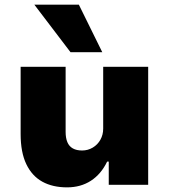

<svg xmlns="http://www.w3.org/2000/svg" viewBox="-20 -797 729 828"><path d="M269 11Q207 11 162.5 -13.5Q118 -38 93.5 -89Q69 -140 69 -219V-509H263V-228Q263 -202 270.5 -184Q278 -166 294 -157Q310 -148 334 -148Q359 -148 380 -160.5Q401 -173 413 -194.5Q425 -216 425 -242V-509H619V0H449V-100H442Q416 -46 372 -17.5Q328 11 269 11ZM284 -572 128 -777H320L421 -572Z"/></svg>

Font: Nunito Sans 6pt Black
Style: Regular
Weight: 900
Version: Version 3.101;gftools[0.9.27]